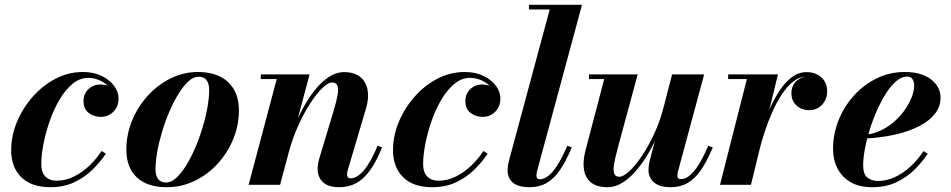

<svg xmlns="http://www.w3.org/2000/svg" viewBox="-20 -770 3962 800"><path d="M190 10Q110.5 10 68.5 -31.8Q26.5 -73.5 26.5 -144Q26.5 -203 50.2 -260.8Q74 -318.5 115.5 -366Q157 -413.5 211 -441.8Q265 -470 325.5 -470Q370 -470 403.5 -453.8Q437 -437.5 455.5 -412.2Q474 -387 474 -360Q474 -326 452.5 -304.5Q431 -283 400 -283Q372 -283 350 -299.2Q328 -315.5 328 -349Q328 -379 348.5 -398.5Q369 -418 397.5 -418Q415 -418 432.2 -411.8Q449.5 -405.5 461.2 -392.8Q473 -380 473 -360H455Q455 -382.5 439.2 -402Q423.5 -421.5 399 -433.5Q374.5 -445.5 347.5 -445.5Q312 -445.5 281.8 -420.2Q251.5 -395 227.5 -354Q203.5 -313 186.8 -264.8Q170 -216.5 161 -169.5Q152 -122.5 152 -86.5Q152 -52 169.2 -34.5Q186.5 -17 215.5 -17Q253 -17 287.5 -34Q322 -51 351.8 -79.2Q381.5 -107.5 403.5 -141L421 -129.5Q397.5 -94.5 364.8 -62.5Q332 -30.5 288.8 -10.2Q245.5 10 190 10Z M675 10Q593.5 10 550 -31Q506.5 -72 506.5 -147Q506.5 -210 530.5 -268Q554.5 -326 596 -371.5Q637.5 -417 691.2 -443.5Q745 -470 804.5 -470Q886 -470 930.8 -427.5Q975.5 -385 975.5 -310Q975.5 -248.5 952 -191Q928.5 -133.5 887.2 -88.2Q846 -43 791.5 -16.5Q737 10 675 10ZM672.5 -9.5Q693 -9.5 714 -28.5Q735 -47.5 755 -79.5Q775 -111.5 792.5 -152Q810 -192.5 823.2 -236Q836.5 -279.5 844 -320.8Q851.5 -362 851.5 -395.5Q851.5 -421 840.8 -435.8Q830 -450.5 807 -450.5Q786.5 -450.5 765.5 -431.5Q744.5 -412.5 724.5 -380.2Q704.5 -348 687 -307.8Q669.5 -267.5 656.2 -224Q643 -180.5 635.5 -139.2Q628 -98 628 -64.5Q628 -39 638.8 -24.2Q649.5 -9.5 672.5 -9.5Z M1394 10Q1348 10 1325.8 -10.8Q1303.5 -31.5 1303.5 -67Q1303.5 -78 1306 -91Q1308.5 -104 1311.5 -113.5L1371.5 -313Q1383 -352 1387 -377Q1391 -402 1385.5 -414.2Q1380 -426.5 1364 -426.5Q1347.5 -426.5 1323.2 -403.2Q1299 -380 1272.8 -339.5Q1246.5 -299 1222.5 -246Q1198.5 -193 1182.5 -133H1169Q1180.5 -176.5 1198.5 -223.5Q1216.5 -270.5 1239.8 -314.2Q1263 -358 1290.8 -393.2Q1318.5 -428.5 1349.5 -449Q1380.5 -469.5 1414 -469.5Q1456 -469.5 1480.5 -449.8Q1505 -430 1511.5 -396Q1518 -362 1505.5 -319.5L1429.5 -63Q1428 -59 1427 -53.5Q1426 -48 1426 -44Q1426 -36 1429.5 -31.5Q1433 -27 1440.5 -27Q1467.5 -27 1495.5 -59.5Q1523.5 -92 1553.5 -162.5L1572 -156Q1547.5 -95.5 1521 -59.2Q1494.5 -23 1463.5 -6.5Q1432.5 10 1394 10ZM1016 0 1133 -440.5H1066.5V-460H1270L1147 0Z M1781 10Q1701.5 10 1659.5 -31.8Q1617.5 -73.5 1617.5 -144Q1617.5 -203 1641.2 -260.8Q1665 -318.5 1706.5 -366Q1748 -413.5 1802 -441.8Q1856 -470 1916.5 -470Q1961 -470 1994.5 -453.8Q2028 -437.5 2046.5 -412.2Q2065 -387 2065 -360Q2065 -326 2043.5 -304.5Q2022 -283 1991 -283Q1963 -283 1941 -299.2Q1919 -315.5 1919 -349Q1919 -379 1939.5 -398.5Q1960 -418 1988.5 -418Q2006 -418 2023.2 -411.8Q2040.5 -405.5 2052.2 -392.8Q2064 -380 2064 -360H2046Q2046 -382.5 2030.2 -402Q2014.5 -421.5 1990 -433.5Q1965.5 -445.5 1938.5 -445.5Q1903 -445.5 1872.8 -420.2Q1842.5 -395 1818.5 -354Q1794.5 -313 1777.8 -264.8Q1761 -216.5 1752 -169.5Q1743 -122.5 1743 -86.5Q1743 -52 1760.2 -34.5Q1777.5 -17 1806.5 -17Q1844 -17 1878.5 -34Q1913 -51 1942.8 -79.2Q1972.5 -107.5 1994.5 -141L2012 -129.5Q1988.5 -94.5 1955.8 -62.5Q1923 -30.5 1879.8 -10.2Q1836.5 10 1781 10Z M2187 10Q2139 10 2117 -9Q2095 -28 2095 -59Q2095 -73 2097.2 -84.5Q2099.5 -96 2101.5 -103.5L2270.5 -730.5H2184V-750H2405L2217.5 -56Q2216.5 -51.5 2215.8 -47Q2215 -42.5 2215 -39Q2215 -23 2229.5 -23Q2245 -23 2262.5 -35.5Q2280 -48 2300.2 -78.2Q2320.5 -108.5 2343.5 -162.5L2362.5 -156Q2338.5 -98.5 2313.2 -61.8Q2288 -25 2257.5 -7.5Q2227 10 2187 10Z M2511 10Q2466.5 10 2442.5 -9.8Q2418.5 -29.5 2413.2 -63.8Q2408 -98 2419 -141L2497.5 -440.5H2434V-460H2637L2552.5 -147.5Q2542 -108.5 2538.2 -83.2Q2534.5 -58 2539.5 -45.8Q2544.5 -33.5 2560.5 -33.5Q2577 -33.5 2602.2 -56.8Q2627.5 -80 2654.8 -120.5Q2682 -161 2706.5 -214Q2731 -267 2746 -327H2761.5Q2750.5 -283.5 2732.2 -236.5Q2714 -189.5 2690 -145.8Q2666 -102 2637.2 -66.8Q2608.5 -31.5 2576.8 -10.8Q2545 10 2511 10ZM2775.5 10Q2727 10 2704.5 -10.5Q2682 -31 2682 -62Q2682 -70 2683.2 -79.8Q2684.5 -89.5 2686.5 -97.5L2780.5 -460H2914L2805 -56Q2804 -51.5 2803.2 -47Q2802.5 -42.5 2802.5 -38.5Q2802.5 -23.5 2816.5 -23.5Q2832.5 -23.5 2850 -35.8Q2867.5 -48 2887.5 -78.2Q2907.5 -108.5 2931 -162.5L2950 -156Q2926 -98.5 2900.8 -61.8Q2875.5 -25 2845 -7.5Q2814.5 10 2775.5 10Z M2980 0 3092 -440.5H3014V-460H3221.5L3109 0ZM3132 -143Q3141 -183.5 3154.8 -228.5Q3168.5 -273.5 3187.2 -316.2Q3206 -359 3229.2 -393.8Q3252.5 -428.5 3280.2 -449Q3308 -469.5 3340.5 -469.5Q3378.5 -469.5 3402.5 -447.5Q3426.5 -425.5 3426.5 -390Q3426.5 -356.5 3405.5 -333.8Q3384.5 -311 3351.5 -311Q3320 -311 3298.8 -330.5Q3277.5 -350 3277.5 -381Q3277.5 -412.5 3298.5 -432.2Q3319.5 -452 3352.5 -452Q3384 -452 3404.8 -436Q3425.5 -420 3425.5 -390L3406 -390.5Q3406 -418 3388.2 -434.2Q3370.5 -450.5 3340 -450.5Q3310.5 -450.5 3285 -430.2Q3259.5 -410 3237.5 -376.5Q3215.5 -343 3197.5 -302.2Q3179.5 -261.5 3166 -220Q3152.5 -178.5 3143.5 -143Z M3614.5 10Q3560 10 3523.8 -11.2Q3487.5 -32.5 3469.2 -68.8Q3451 -105 3451 -150Q3451 -211.5 3474 -269Q3497 -326.5 3538 -371.8Q3579 -417 3633 -443.5Q3687 -470 3749 -470Q3820 -470 3859.5 -439Q3899 -408 3899 -363Q3899 -326.5 3876.2 -296.8Q3853.5 -267 3811.2 -245Q3769 -223 3710.5 -209.5Q3652 -196 3580 -192.5V-208Q3615.5 -210.5 3647 -225Q3678.5 -239.5 3704.5 -262Q3730.5 -284.5 3749.2 -311Q3768 -337.5 3778.5 -364.2Q3789 -391 3789 -413.5Q3789 -429 3782.2 -440Q3775.5 -451 3759 -451Q3737 -451 3714.8 -432.2Q3692.5 -413.5 3672.2 -381.8Q3652 -350 3634.5 -311Q3617 -272 3604 -230.2Q3591 -188.5 3583.8 -149.8Q3576.5 -111 3576.5 -81Q3576.5 -44.5 3594 -30.2Q3611.5 -16 3639 -16Q3672.5 -16 3706.8 -31.2Q3741 -46.5 3772 -74.5Q3803 -102.5 3828 -140.5L3845.5 -129.5Q3822 -94 3789.5 -62.2Q3757 -30.5 3713.8 -10.2Q3670.5 10 3614.5 10Z"/></svg>

Font: Bodoni Moda 11pt
Style: Bold Italic
Weight: 700
Italic angle: -13°
Designer: Owen Earl
Foundry: indestructible type
Version: Version 2.004